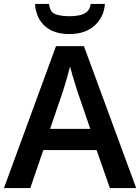

<svg xmlns="http://www.w3.org/2000/svg" viewBox="-20 -950 708 970"><path d="M535 0 468 -192H199L133 0H0L263 -717H404L668 0ZM372 -486Q368 -499 360.5 -522.5Q353 -546 345.5 -571.5Q338 -597 334 -614Q329 -593 321.5 -567.5Q314 -542 307.5 -519.5Q301 -497 297 -486L233 -299H436ZM510 -930Q505 -863 457.5 -820.5Q410 -778 331 -778Q250 -778 205.5 -819.5Q161 -861 157 -930H228Q232 -888 260.5 -878Q289 -868 333 -868Q357 -868 380 -872.5Q403 -877 419 -890.5Q435 -904 438 -930Z"/></svg>

Font: Noto Sans New Tai Lue Semibold
Style: Regular
Weight: 400
Designer: Monotype Design Team
Foundry: Monotype Imaging Inc.
Version: Version 2.004; ttfautohint (v1.8.4.7-5d5b)